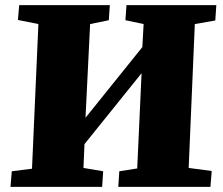

<svg xmlns="http://www.w3.org/2000/svg" viewBox="-20 -730 872 750"><path d="M533 -444 310 -167 306 -74 383 -61 379 0H21L26 -61L105 -71L130 -636L50 -652L55 -710H409L405 -651L332 -636L314 -270L536 -546L541 -636L470 -651L474 -710H825L821 -650L741 -636L717 -74L807 -62L802 0H442L446 -61L516 -72Z"/></svg>

Font: Literata 36pt ExtraBold
Style: Italic
Weight: 800
Italic angle: -2°
Designer: Latin by Veronika Burian and Jose Scaglione. Greek by Irene Vlachou. Cyrillic by Vera Evstafieva
Foundry: TypeTogether
Version: Version 3.002